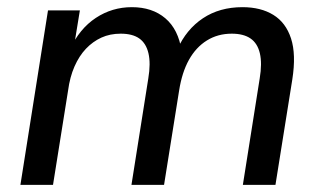

<svg xmlns="http://www.w3.org/2000/svg" viewBox="-20 -516 901 536"><path d="M37 0 114 -487H203L185 -377L175 -378Q202 -436 247.5 -466Q293 -496 348 -496Q405 -496 441.5 -465Q478 -434 487 -374L475 -378Q500 -434 546.5 -465Q593 -496 657 -496Q708 -496 743 -474.5Q778 -453 792.5 -408.5Q807 -364 796 -294L749 0H658L705 -297Q712 -339 705.5 -367Q699 -395 679.5 -408.5Q660 -422 627 -422Q588 -422 557.5 -403Q527 -384 507.5 -349Q488 -314 480 -263L438 0H347L394 -297Q401 -339 394.5 -367Q388 -395 369 -408.5Q350 -422 317 -422Q287 -422 263 -411Q239 -400 220 -380Q201 -360 188 -330.5Q175 -301 170 -263L128 0Z"/></svg>

Font: Nunito Sans 12pt ExtraLight 12pt Medium
Style: Italic
Weight: 500
Italic angle: -9°
Version: Version 3.101;gftools[0.9.27]